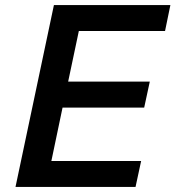

<svg xmlns="http://www.w3.org/2000/svg" viewBox="-20 -735 690 755"><path d="M41 0 192 -715H650L629 -613H290L248 -414H569L547 -312H226L182 -102H535L513 0Z"/></svg>

Font: Wix Madefor Text SemiBold
Style: Italic
Weight: 600
Italic angle: -12°
Designer: Dalton Maag Ltd
Foundry: Dalton Maag Ltd
Version: Version 3.100